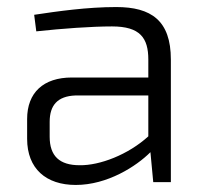

<svg xmlns="http://www.w3.org/2000/svg" viewBox="-20 -517 585 545"><path d="M83 -428C157 -436 240 -442 298 -442C378 -442 401 -409 401 -348V-297H184C103 -297 57 -254 57 -179V-123C57 -38 111 8 195 8C285 8 367 -45 407 -85L415 0H465V-348C465 -459 409 -497 310 -497C228 -497 143 -485 77 -475ZM121 -171C121 -218 143 -244 194 -246H401V-130C344 -78 263 -47 206 -48C149 -48 121 -74 121 -129Z"/></svg>

Font: SnT
Style: Regular
Weight: 300
Designer: Natanael Gama
Version: Version 1.001;PS 001.001;hotconv 1.0.70;makeotf.lib2.5.58329